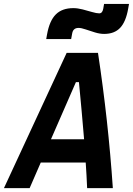

<svg xmlns="http://www.w3.org/2000/svg" viewBox="-52 -965 682 985"><path d="M-31.7 0 290 -693.8H450.7Q503.4 -346.2 526.9 0H395Q393.6 -32.7 391.8 -65.7Q390.1 -98.6 387.7 -131.3H157.2L100.1 0ZM209.5 -250.5H379.4Q373.5 -323.7 366.7 -397Q359.9 -470.2 353 -543.5H337.4ZM185.1 -764.6 189.5 -789.1Q202.1 -858.9 234.4 -891.1Q266.6 -923.3 324.2 -923.3Q346.2 -923.3 371.8 -916.7Q397.5 -910.2 420.4 -903.3Q443.4 -896.5 457 -896.5Q473.1 -896.5 477.5 -919.4L481.9 -944.8H609.9L605.5 -920.4Q593.8 -853 564.2 -822Q534.7 -791 482.4 -791Q460.4 -791 435.3 -798.6Q410.2 -806.2 387.7 -814Q365.2 -821.8 351.1 -821.8Q323.2 -821.8 318.4 -793.9L313 -764.6Z"/></svg>

Font: Cascadia Code PL
Style: Bold Italic
Weight: 700
Italic angle: -10°
Monospace: yes
Designer: Aaron Bell
Foundry: Saja Typeworks
Version: Version 2404.023; ttfautohint (v1.8.4)